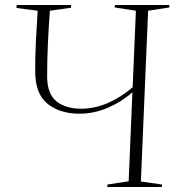

<svg xmlns="http://www.w3.org/2000/svg" viewBox="-20 -750 717 770"><path d="M511 -380Q470 -343 414 -318.5Q358 -294 299 -294Q220 -294 170.5 -334Q121 -374 121 -465Q121 -524 124 -585Q127 -646 131 -707L46 -718L47 -730H265V-719L180 -707Q175 -639 172 -573.5Q169 -508 169 -444Q169 -374 206 -344Q243 -314 306 -314Q359 -314 411.5 -336.5Q464 -359 512 -400L525 -707L440 -720L441 -730H659V-720L574 -707L545 -22L630 -10L629 0H410L411 -10L496 -23Z"/></svg>

Font: Literata 72pt ExtraLight
Style: Italic
Weight: 200
Italic angle: -2°
Designer: Latin by Veronika Burian and Jose Scaglione. Greek by Irene Vlachou. Cyrillic by Vera Evstafieva
Foundry: TypeTogether
Version: Version 3.002